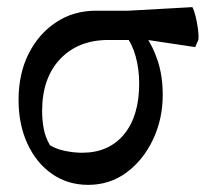

<svg xmlns="http://www.w3.org/2000/svg" viewBox="-20 -498 586 538"><path d="M227 20Q170 20 126 -10.5Q82 -41 57 -95Q32 -149 32 -218Q32 -291 60 -347Q88 -403 137 -435.5Q186 -468 249 -468H339L519 -478Q524 -469 528 -452.5Q532 -436 534.5 -418.5Q537 -401 536 -387L527 -366L394 -386H284Q199 -386 148.5 -332.5Q98 -279 98 -187Q98 -162 102.5 -137.5Q107 -113 120 -91Q138 -80 163 -75Q188 -70 210 -70Q285 -70 327.5 -121.5Q370 -173 370 -264Q370 -305 360 -340.5Q350 -376 332 -398L386 -400Q408 -370 422 -327.5Q436 -285 436 -232Q436 -165 409 -107.5Q382 -50 335 -15Q288 20 227 20Z"/></svg>

Font: Eczar
Style: Regular
Weight: 400
Designer: Vaibhav Singh
Foundry: Rosetta Type Foundry
Version: Version 2.000